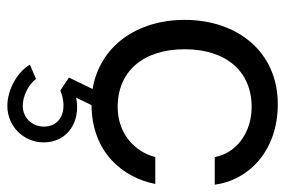

<svg xmlns="http://www.w3.org/2000/svg" viewBox="-150 -400 795 536"><g transform="rotate(90 248.0 -132.5)"><path d="M279 -63C179 -63 118 -135 118 -250C118 -365 179 -437 279 -437C353 -437 409 -392 419 -334H496C485 -424 406 -510 271 -510C126 -510 36 -398 36 -250C36 -117 109 -13 229 7L197 73L233 97C289 75 334 96 334 143C334 176 309 202 276 202C249 202 216 186 201 165L161 182C181 217 231 245 276 245C333 245 378 200 378 143C378 79 322 39 253 53L274 10C408 9 477 -80 494 -168H419C404 -110 353 -63 279 -63Z"/></g></svg>

Font: Oakes
Style: Regular
Weight: 400
Designer: Samuel Oakes
Foundry: Samuel Oakes
Version: Version 1.003;PS 001.003;hotconv 1.0.88;makeotf.lib2.5.64775